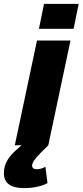

<svg xmlns="http://www.w3.org/2000/svg" viewBox="-72 -746 424 986"><path d="M128 -598H306L332 -726H154ZM4 0H39L17 19C-30 60 -52 96 -52 144C-52 197 -14 220 53 220C101 220 150 208 172 194L161 110C151 117 134 123 117 123C103 123 93 118 93 105C93 88 107 70 134 42L176 0L290 -538H118Z"/></svg>

Font: Geist ExtraBold
Style: Italic
Weight: 800
Italic angle: -12°
Designer: Basement.studio, Andrés Briganti, Mateo Zaragoza
Foundry: Basement.studio, Vercel, Andrés Briganti, Guido Ferreyra, Mateo Zaragoza
Version: Version 1.500